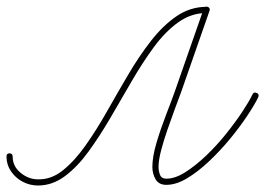

<svg xmlns="http://www.w3.org/2000/svg" viewBox="-29 -559 816 591"><path d="M10 -77Q10 -47 34.5 -27Q59 -7 88 -7Q129 -6 165 -35Q201 -64 234.5 -111.5Q268 -159 300 -215.5Q332 -272 365.5 -329Q399 -386 436 -433.5Q473 -481 515 -509.5Q557 -538 607 -538Q616 -538 616 -529Q616 -519 607 -519Q560 -519 520 -490.5Q480 -462 445 -414.5Q410 -367 377 -310Q344 -253 311 -196.5Q278 -140 243.5 -92.5Q209 -45 170.5 -16.5Q132 12 88 12Q63 12 41 0.5Q19 -11 5 -31.5Q-9 -52 -9 -77Q-9 -87 0 -87Q10 -87 10 -77ZM616 -526Q594 -463 572 -400Q550 -337 528 -274Q520 -253 509 -223Q498 -193 486.5 -160Q475 -127 467 -96.5Q459 -66 459 -45Q459 -33 463.5 -21Q468 -9 483 -9Q510 -9 541.5 -29Q573 -49 605.5 -80Q638 -111 666.5 -146.5Q695 -182 716.5 -214.5Q738 -247 748 -268Q752 -277 761 -273Q770 -269 766 -260Q755 -237 732 -202.5Q709 -168 679 -131.5Q649 -95 614.5 -62.5Q580 -30 546.5 -10Q513 10 483 10Q460 10 450 -7Q440 -24 440 -45Q440 -77 453 -120.5Q466 -164 482.5 -206.5Q499 -249 510 -280Q532 -343 554 -406Q576 -469 598 -532Q601 -541 610 -538Q619 -535 616 -526Z"/></svg>

Font: FRB American Cursive Guidelines Extralight
Style: Italic
Weight: 200
Italic angle: -25°
Version: Version 2.0;Modular Font Editor K font №1